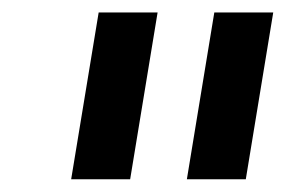

<svg xmlns="http://www.w3.org/2000/svg" viewBox="-20 -747 451 303"><path d="M228.7 -727.3H135.7L92.3 -464.1H185.4ZM274.9 -464.1H367.9L411.2 -727.3H318.2Z"/></svg>

Font: Magic Ui Pro Semi Bold
Style: Italic
Weight: 600
Italic angle: -9.39999°
Designer: Stefan Endress, Andreas Faust
Version: Version 1.000;FEAKit 1.0